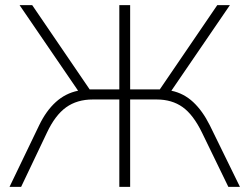

<svg xmlns="http://www.w3.org/2000/svg" viewBox="-20 -725 968 745"><path d="M17 0 132 -239Q159 -295 196.5 -329Q234 -363 283 -373L56 -705H105L328 -378H443V-705H485V-378H600L823 -705H872L645 -373Q693 -363 729.5 -329Q766 -295 794 -239L911 0H866L764 -210Q730 -280 688.5 -309.5Q647 -339 588 -339H485V0H443V-339H340Q279 -339 236.5 -308.5Q194 -278 162 -210L62 0Z"/></svg>

Font: Nunito Sans ExtraLight
Style: Regular
Weight: 200
Designer: Vernon Adams
Foundry: Vernon Adams
Version: Version 3.006; ttfautohint (v1.8.3)